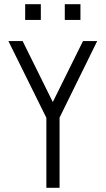

<svg xmlns="http://www.w3.org/2000/svg" viewBox="-20 -896 504 916"><path d="M264.2 -335V0H201.2V-334L20 -700.2H87.9L231.9 -409.2L376 -700.2H443.8ZM100.1 -800.8V-876H174.8V-800.8ZM289.1 -800.8V-876H363.8V-800.8Z"/></svg>

Font: Abel
Style: Regular
Weight: 400
Designer: Matthew Desmond
Foundry: Matthew Desmond
Version: Version 1.002